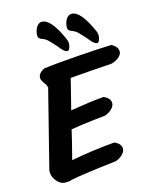

<svg xmlns="http://www.w3.org/2000/svg" viewBox="-133 -993 871 1092"><g transform="rotate(-15 302.5 -447.0)"><path d="M175 -839Q175 -862 187.5 -884Q200 -906 221 -906Q274 -906 332 -774Q338 -761 338 -748Q338 -736 333 -721.5Q328 -707 318 -707L314 -708Q304 -711 293.5 -721.5Q283 -732 268 -751Q244 -778 230 -791.5Q216 -805 198 -811Q187 -815 181 -820.5Q175 -826 175 -839ZM350 -839Q350 -862 362.5 -884Q375 -906 396 -906Q449 -906 507 -774Q513 -761 513 -748Q513 -736 508 -721.5Q503 -707 493 -707L489 -708Q479 -711 468.5 -721.5Q458 -732 443 -751Q419 -778 405 -791.5Q391 -805 373 -811Q362 -815 356 -820.5Q350 -826 350 -839ZM605 -628Q605 -610 585.5 -594.5Q566 -579 542 -573L498 -570Q468 -568 417 -564.5Q366 -561 297 -555L252 -376Q315 -386 356.5 -392Q398 -398 449 -402Q488 -385 488 -356Q488 -338 470 -321Q452 -304 429 -297L372 -291Q281 -281 226 -271Q214 -216 192 -132L184 -101Q317 -126 441 -136Q480 -119 480 -90Q480 -72 462 -55Q444 -38 421 -31Q231 -9 153 6Q144 12 114 12Q86 12 64.5 -14Q43 -40 43 -68Q43 -79 46 -89L160 -540H157Q156 -551 143 -567Q142 -569 135 -579.5Q128 -590 128 -600Q130 -629 166 -646Q241 -656 376 -665.5Q511 -675 569 -676Q605 -657 605 -628Z"/></g></svg>

Font: Sriracha
Style: Regular
Weight: 400
Designer: Suppakit Chalermlarp
Version: Version 1.002g